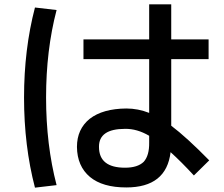

<svg xmlns="http://www.w3.org/2000/svg" viewBox="-20 -821 1040 893"><path d="M950.2 -545.9H776.4V-236.3Q847.7 -182.6 953.1 -75.2L881.8 -4.9Q823.2 -68.4 773.4 -113.3Q753.9 50.8 567.4 50.8Q457 50.8 398.4 2Q338.9 -47.9 337.9 -137.7Q337.9 -220.7 397.5 -268.6Q458 -315.4 567.4 -316.4Q622.1 -316.4 673.8 -295.9V-545.9H368.2V-637.7H673.8V-800.8H776.4V-637.7H950.2ZM243.2 -774.4Q194.3 -587.9 194.3 -367.7Q194.3 -147.5 243.2 40L142.6 51.8Q91.8 -142.6 91.8 -367.2Q91.8 -591.8 142.6 -786.1ZM673.8 -189.5Q617.2 -222.7 561.5 -221.7Q439.5 -221.7 440.4 -137.7Q440.4 -41 561.5 -41Q620.1 -41 648.4 -68.4Q674.8 -97.7 673.8 -158.2Z"/></svg>

Font: RobotoJAA
Style: Medium
Weight: 500
Version: Version 2.05; 2016-11-05